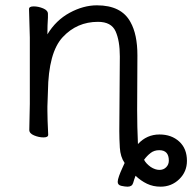

<svg xmlns="http://www.w3.org/2000/svg" viewBox="-20 -505 722 721"><path d="M546 122Q563 133 579 133Q594 133 604 123Q614 113 614 98Q614 59 578 59Q559 59 545.5 69.5Q532 80 521 95Q528 109 546 122ZM430 -293Q430 -352 414 -387.5Q398 -423 348 -423Q269 -423 215.5 -365.5Q162 -308 160 -162Q159 -129 158 -105V-89Q158 -59 161 1Q161 11 143.5 11Q126 11 108 3.5Q90 -4 90 -17L92 -115V-364L89 -471Q89 -481 106.5 -481Q124 -481 142 -473.5Q160 -466 160 -453V-439Q158 -411 158 -376Q190 -429 241.5 -457Q293 -485 344 -485Q436 -485 470 -422Q496 -376 496 -297L495 -92Q495 -29 498 36Q531 0 579 0Q624 0 653 26.5Q682 53 682 99Q682 140 653 168Q624 196 583 196Q555 196 532 185Q509 174 489 155Q484 168 480 182Q476 196 459 196Q450 196 436 193Q422 190 422 178Q422 170 427 156Q432 142 438.5 128Q445 114 448 107Q432 84 430 49.5Q428 15 428 -12Z"/></svg>

Font: LXGW WenKai Lite
Style: Regular
Weight: 400
Designer: LXGW / Fontworks Inc.
Foundry: LXGW / Fontworks Inc.
Version: Version 1.511; March 25, 2025